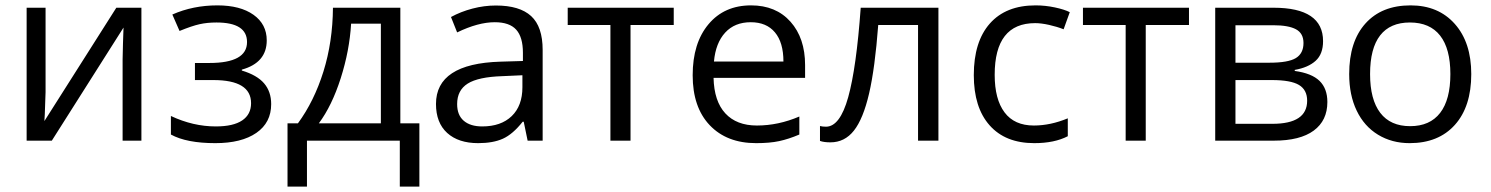

<svg xmlns="http://www.w3.org/2000/svg" viewBox="-20 -526 5574 718"><path d="M150.4 -497.1V-181.6L147.5 -99.1L146 -73.2L415 -497.1H508.8V0H438.5V-303.7L439.9 -363.8L441.9 -422.9L173.8 0H79.6V-497.1Z M763.2 -290.5Q903.8 -290.5 903.8 -368.7Q903.8 -441.9 789.6 -441.9Q754.9 -441.9 726.3 -435.5Q697.8 -429.2 651.4 -410.2L624.5 -471.7Q701.7 -505.9 793 -505.9Q878.4 -505.9 928 -470.7Q977.5 -435.5 977.5 -375Q977.5 -291.5 884.3 -265.6V-262.2Q941.4 -245.1 967.8 -214.1Q994.1 -183.1 994.1 -136.7Q994.1 -67.4 938.7 -29.1Q883.3 9.3 785.2 9.3Q677.7 9.3 619.1 -22.9V-92.3Q702.1 -53.2 787.1 -53.2Q852.5 -53.2 885.7 -75.7Q918.9 -98.1 918.9 -140.1Q918.9 -226.6 777.8 -226.6H709V-290.5Z M1548.3 171.9H1475.1V0H1127.9V171.9H1055.2V-64.9H1094.2Q1154.8 -147.5 1189.5 -258.5Q1224.1 -369.6 1225.1 -497.1H1477.1V-64.9H1548.3ZM1404.3 -64.9V-437.5H1293Q1287.1 -336.9 1254.2 -233.6Q1221.2 -130.4 1172.4 -64.9Z M1953.1 0 1938.5 -70.8H1934.6Q1897.5 -23.9 1860.6 -7.3Q1823.7 9.3 1768.1 9.3Q1694.3 9.3 1652.3 -28.8Q1610.4 -66.9 1610.4 -137.2Q1610.4 -288.1 1851.1 -295.4L1935.5 -297.9V-328.6Q1935.5 -387.2 1910.4 -415Q1885.3 -442.9 1830.1 -442.9Q1768.1 -442.9 1689.5 -404.8L1666.5 -462.4Q1703.1 -482.4 1746.8 -493.9Q1790.5 -505.4 1834.5 -505.4Q1923.3 -505.4 1966.3 -465.8Q2009.3 -426.3 2009.3 -339.4V0ZM1783.2 -53.2Q1853.5 -53.2 1893.6 -91.8Q1933.6 -130.4 1933.6 -199.7V-244.6L1858.4 -241.2Q1768.6 -238.3 1729 -213.4Q1689.5 -188.5 1689.5 -136.7Q1689.5 -95.7 1714.1 -74.5Q1738.8 -53.2 1783.2 -53.2Z M2499.5 -432.6H2337.9V0H2262.7V-432.6H2103V-497.1H2499.5Z M2807.6 9.3Q2697.8 9.3 2634 -57.9Q2570.3 -125 2570.3 -244.6Q2570.3 -364.7 2629.4 -435.3Q2688.5 -505.9 2788.6 -505.9Q2881.8 -505.9 2936.3 -444.6Q2990.7 -383.3 2990.7 -282.7V-234.9H2648.4Q2650.4 -147.5 2692.4 -102.1Q2734.4 -56.6 2810.5 -56.6Q2890.6 -56.6 2969.2 -90.3V-22.9Q2929.2 -5.9 2893.8 1.7Q2858.4 9.3 2807.6 9.3ZM2787.6 -442.9Q2727.5 -442.9 2691.9 -404.1Q2656.2 -365.2 2649.9 -295.9H2909.7Q2909.7 -367.2 2877.9 -405Q2846.2 -442.9 2787.6 -442.9Z M3489.3 0H3413.1V-432.6H3264.2Q3252 -271 3230 -176.3Q3208 -81.5 3173.3 -37.6Q3138.7 6.3 3085.4 6.3Q3061 6.3 3046.4 1V-54.7Q3056.2 -52.2 3068.8 -52.2Q3121.1 -52.2 3151.9 -162.4Q3182.6 -272.5 3198.7 -497.1H3489.3Z M3847.7 9.3Q3739.7 9.3 3680.7 -57.4Q3621.6 -124 3621.6 -245.1Q3621.6 -370.1 3681.6 -438Q3741.7 -505.9 3852.5 -505.9Q3888.7 -505.9 3924.6 -498.3Q3960.4 -490.7 3980.5 -480.5L3957.5 -416.5Q3932.6 -426.3 3903.1 -432.9Q3873.5 -439.5 3851.1 -439.5Q3699.7 -439.5 3699.7 -246.1Q3699.7 -154.8 3736.6 -105.7Q3773.4 -56.6 3846.2 -56.6Q3908.2 -56.6 3973.1 -83.5V-16.6Q3923.3 9.3 3847.7 9.3Z M4426.3 -432.6H4264.6V0H4189.5V-432.6H4029.8V-497.1H4426.3Z M4927.7 -372.1Q4927.7 -323.7 4899.9 -298.6Q4872.1 -273.4 4821.8 -264.6V-260.7Q4885.3 -252 4914.6 -223.4Q4943.8 -194.8 4943.8 -144.5Q4943.8 -75.2 4892.8 -37.6Q4841.8 0 4743.7 0H4524.4V-497.1H4742.7Q4927.7 -497.1 4927.7 -372.1ZM4868.2 -149.4Q4868.2 -189.9 4837.6 -208.3Q4807.1 -226.6 4736.3 -226.6H4600.1V-63H4738.3Q4868.2 -63 4868.2 -149.4ZM4854.5 -365.2Q4854.5 -401.4 4826.4 -416.5Q4798.3 -431.6 4741.7 -431.6H4600.1V-291.5H4727.5Q4797.4 -291.5 4825.9 -308.8Q4854.5 -326.2 4854.5 -365.2Z M5481.9 -249Q5481.9 -127.4 5420.7 -59.1Q5359.4 9.3 5251.5 9.3Q5185.1 9.3 5133.3 -22.2Q5081.5 -53.7 5053.5 -112.1Q5025.4 -170.4 5025.4 -249Q5025.4 -370.6 5086.2 -438.2Q5147 -505.9 5254.9 -505.9Q5358.9 -505.9 5420.4 -436.5Q5481.9 -367.2 5481.9 -249ZM5103.5 -249Q5103.5 -153.8 5141.6 -104Q5179.7 -54.2 5253.4 -54.2Q5327.1 -54.2 5365.5 -103.8Q5403.8 -153.3 5403.8 -249Q5403.8 -343.8 5365.5 -392.8Q5327.1 -441.9 5252.4 -441.9Q5178.7 -441.9 5141.1 -393.6Q5103.5 -345.2 5103.5 -249Z"/></svg>

Font: Bpm'online Open Sans
Style: Regular
Weight: 400
Foundry: Ascender Corporation
Version: Version 1.10